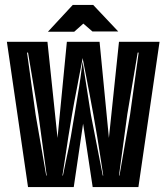

<svg xmlns="http://www.w3.org/2000/svg" viewBox="-20 -761 677 781"><path d="M94 0 8 -591H173L214 -200L252 -591H385L423 -200L464 -591H629L543 0H357L318 -258L280 0ZM168 -47H170L136 -297L94 -547H90L125 -294ZM464 -47H466L509 -294L544 -547H540L498 -297ZM234 -47H236L252 -125Q260 -160 268 -204.5Q276 -249 283 -294L296 -373Q299 -392 302 -409Q305 -426 307 -442L316 -511L350 -293L398 -47H400L388 -125Q383 -160 375.5 -204Q368 -248 360 -294L344 -380Q340 -400 336.5 -418.5Q333 -437 330 -453L316 -525Q316 -521 311.5 -499Q307 -477 302 -451Q299 -433 293.5 -405.5Q288 -378 282.5 -348.5Q277 -319 273 -295Q265 -249 258 -204.5Q251 -160 246 -125ZM175 -632 276 -741H359L461 -633H356L319 -665L282 -632Z"/></svg>

Font: Alumni Sans Inline One
Style: Regular
Weight: 400
Designer: Robert E. Leuschke
Foundry: Robert E. Leuschke
Version: Version 1.100; ttfautohint (v1.8.3)